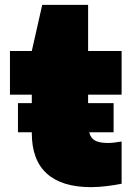

<svg xmlns="http://www.w3.org/2000/svg" viewBox="-20 -760 552 791"><path d="M54 -215V-335H111V-370H21V-550H111L154 -740H343V-550H481V-370H343V-335H448V-215H347.5Q354 -190 372.5 -180.5Q391 -171 424 -171Q446.5 -171 481 -177V-3Q456.5 2 421.5 6.5Q386.5 11 355 11Q235 11 173 -44.8Q111 -100.5 111 -212V-215Z"/></svg>

Font: Encode Sans Expanded Expanded Black
Style: Regular
Weight: 900
Width: 7
Designer: Multiple Designers
Foundry: Impallari Type
Version: Version 3.000; ttfautohint (v1.8.3) -l 8 -r 50 -G 200 -x 14 